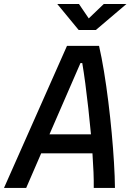

<svg xmlns="http://www.w3.org/2000/svg" viewBox="-43 -918 649 938"><path d="M-23.4 0 284.2 -693.8H440.9Q453.6 -638.7 465.1 -568.6Q476.6 -498.5 486.1 -421.9Q495.6 -345.2 502.7 -268.8Q509.8 -192.4 513.9 -123.3Q518.1 -54.2 518.6 0H415Q415.5 -33.7 413.8 -77.1Q412.1 -120.6 408.7 -168.9H158.2L85 0ZM198.7 -261.7H401.4Q395.5 -325.7 388.4 -389.4Q381.3 -453.1 373.8 -510Q366.2 -566.9 358.9 -609.9H350.1ZM341.3 -771.5 236.8 -898.4H342.8L390.6 -828.1L463.9 -898.4H574.7L425.3 -771.5Z"/></svg>

Font: Cascadia Mono
Style: Italic
Weight: 400
Italic angle: -10°
Monospace: yes
Designer: Aaron Bell
Foundry: Saja Typeworks
Version: Version 2404.023; ttfautohint (v1.8.4)